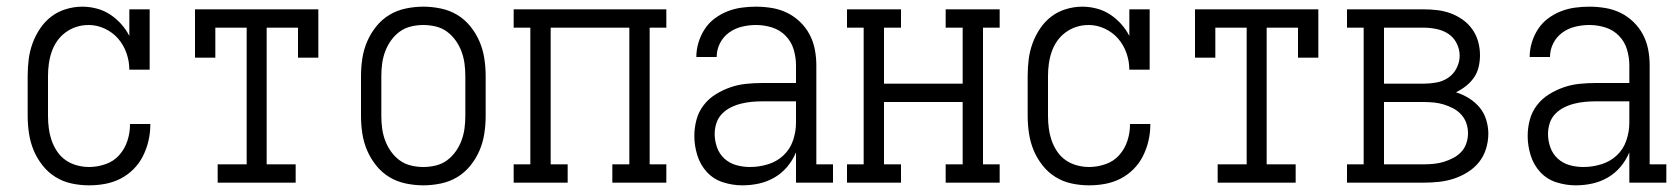

<svg xmlns="http://www.w3.org/2000/svg" viewBox="-20 -548 5040 576"><path d="M247 8Q221 8 195 2.5Q169 -3 146.5 -17Q124 -31 107.5 -52Q91 -73 81 -97Q71 -121 67 -147.5Q63 -174 63 -200V-320Q63 -345 66 -369.5Q69 -394 77.5 -417.5Q86 -441 100 -462Q114 -483 133.5 -498Q153 -513 177.5 -520.5Q202 -528 227 -528Q248 -528 269.5 -522.5Q291 -517 309.5 -505Q328 -493 343 -476.5Q358 -460 368 -440V-520H429V-339H368Q368 -364 359.5 -388.5Q351 -413 334.5 -432Q318 -451 294.5 -462Q271 -473 246 -473Q227 -473 209.5 -467.5Q192 -462 177 -451Q162 -440 151.5 -425Q141 -410 135 -392.5Q129 -375 126.5 -356.5Q124 -338 124 -320V-200Q124 -181 126.5 -162.5Q129 -144 135 -126.5Q141 -109 151.5 -93.5Q162 -78 177 -67.5Q192 -57 210.5 -52Q229 -47 247 -47Q272 -47 296.5 -55.5Q321 -64 337.5 -82.5Q354 -101 362 -125Q370 -149 370 -174V-176H431V-174Q431 -150 425.5 -126Q420 -102 409 -80Q398 -58 380.5 -40.5Q363 -23 341.5 -12Q320 -1 296 3.5Q272 8 247 8Z M633 0V-55H720V-465H626V-375H565V-520H935V-375H874V-465H780V-55H867V0Z M1250 8Q1224 8 1197.5 2.5Q1171 -3 1148.5 -16.5Q1126 -30 1109 -51Q1092 -72 1081.5 -96.5Q1071 -121 1067 -147.5Q1063 -174 1063 -200V-320Q1063 -346 1067 -372.5Q1071 -399 1081.5 -423.5Q1092 -448 1109 -469Q1126 -490 1148.5 -503.5Q1171 -517 1197.5 -522.5Q1224 -528 1250 -528Q1276 -528 1302.5 -522.5Q1329 -517 1351.5 -503.5Q1374 -490 1391 -469Q1408 -448 1418.5 -423.5Q1429 -399 1433 -372.5Q1437 -346 1437 -320V-200Q1437 -174 1433 -147.5Q1429 -121 1418.5 -96.5Q1408 -72 1391 -51Q1374 -30 1351.5 -16.5Q1329 -3 1302.5 2.5Q1276 8 1250 8ZM1250 -47Q1269 -47 1287.5 -51.5Q1306 -56 1321 -67Q1336 -78 1347 -93.5Q1358 -109 1364.5 -126.5Q1371 -144 1373.5 -162.5Q1376 -181 1376 -200V-320Q1376 -339 1373.5 -357.5Q1371 -376 1364.5 -393.5Q1358 -411 1347 -426.5Q1336 -442 1321 -453Q1306 -464 1287.5 -468.5Q1269 -473 1250 -473Q1231 -473 1212.5 -468.5Q1194 -464 1179 -453Q1164 -442 1153 -426.5Q1142 -411 1135.5 -393.5Q1129 -376 1126.5 -357.5Q1124 -339 1124 -320V-200Q1124 -181 1126.5 -162.5Q1129 -144 1135.5 -126.5Q1142 -109 1153 -93.5Q1164 -78 1179 -67Q1194 -56 1212.5 -51.5Q1231 -47 1250 -47Z M1521 0V-55H1571V-465H1521V-520H1979V-465H1929V-55H1979V0H1817V-55H1868V-465H1632V-55H1683V0Z M2207 8Q2178 8 2149.5 -1Q2121 -10 2101 -31.5Q2081 -53 2072 -82Q2063 -111 2063 -140Q2063 -165 2069.5 -189Q2076 -213 2091 -232.5Q2106 -252 2127 -265Q2148 -278 2171 -286Q2194 -294 2218.5 -296.5Q2243 -299 2268 -299H2368V-352Q2368 -376 2361 -399.5Q2354 -423 2337 -440.5Q2320 -458 2296.5 -465.5Q2273 -473 2248 -473Q2227 -473 2206 -468Q2185 -463 2167.5 -450.5Q2150 -438 2140 -418.5Q2130 -399 2130 -377H2069Q2069 -399 2075.5 -420.5Q2082 -442 2094 -460.5Q2106 -479 2124 -492.5Q2142 -506 2162.5 -514Q2183 -522 2204.5 -525Q2226 -528 2248 -528Q2272 -528 2296 -524Q2320 -520 2341.5 -509.5Q2363 -499 2380.5 -482Q2398 -465 2409 -444Q2420 -423 2424.5 -399.5Q2429 -376 2429 -352V-55H2479V0H2368V-91Q2358 -67 2341.5 -47.5Q2325 -28 2303.5 -15.5Q2282 -3 2257.5 2.5Q2233 8 2207 8ZM2230 -47Q2257 -47 2283.5 -55Q2310 -63 2330 -81.5Q2350 -100 2359 -126.5Q2368 -153 2368 -180V-244H2268Q2251 -244 2235 -242.5Q2219 -241 2203 -237Q2187 -233 2172 -225.5Q2157 -218 2145.5 -206Q2134 -194 2129 -178Q2124 -162 2124 -146Q2124 -126 2131 -106Q2138 -86 2153.5 -72Q2169 -58 2189 -52.5Q2209 -47 2230 -47Z M2521 0V-55H2571V-465H2521V-520H2683V-465H2632V-297H2868V-465H2817V-520H2979V-465H2929V-55H2979V0H2817V-55H2868V-242H2632V-55H2683V0Z M3247 8Q3221 8 3195 2.5Q3169 -3 3146.5 -17Q3124 -31 3107.5 -52Q3091 -73 3081 -97Q3071 -121 3067 -147.5Q3063 -174 3063 -200V-320Q3063 -345 3066 -369.5Q3069 -394 3077.5 -417.5Q3086 -441 3100 -462Q3114 -483 3133.5 -498Q3153 -513 3177.5 -520.5Q3202 -528 3227 -528Q3248 -528 3269.5 -522.5Q3291 -517 3309.5 -505Q3328 -493 3343 -476.5Q3358 -460 3368 -440V-520H3429V-339H3368Q3368 -364 3359.5 -388.5Q3351 -413 3334.5 -432Q3318 -451 3294.5 -462Q3271 -473 3246 -473Q3227 -473 3209.5 -467.5Q3192 -462 3177 -451Q3162 -440 3151.5 -425Q3141 -410 3135 -392.5Q3129 -375 3126.5 -356.5Q3124 -338 3124 -320V-200Q3124 -181 3126.5 -162.5Q3129 -144 3135 -126.5Q3141 -109 3151.5 -93.5Q3162 -78 3177 -67.5Q3192 -57 3210.5 -52Q3229 -47 3247 -47Q3272 -47 3296.5 -55.5Q3321 -64 3337.5 -82.5Q3354 -101 3362 -125Q3370 -149 3370 -174V-176H3431V-174Q3431 -150 3425.5 -126Q3420 -102 3409 -80Q3398 -58 3380.5 -40.5Q3363 -23 3341.5 -12Q3320 -1 3296 3.5Q3272 8 3247 8Z M3633 0V-55H3720V-465H3626V-375H3565V-520H3935V-375H3874V-465H3780V-55H3867V0Z M4021 0V-55H4071V-465H4021V-520H4251Q4272 -520 4292.5 -517.5Q4313 -515 4332 -508Q4351 -501 4368 -489Q4385 -477 4397 -460Q4409 -443 4414.5 -423Q4420 -403 4420 -382Q4420 -365 4416 -347.5Q4412 -330 4402 -315.5Q4392 -301 4378 -290Q4364 -279 4348 -271Q4368 -265 4386.5 -253.5Q4405 -242 4418.5 -226Q4432 -210 4438.5 -189Q4445 -168 4445 -147Q4445 -124 4438 -101.5Q4431 -79 4417 -61.5Q4403 -44 4383 -31.5Q4363 -19 4341.5 -12Q4320 -5 4297 -2.5Q4274 0 4251 0ZM4251 -297Q4270 -297 4289.5 -300.5Q4309 -304 4325 -315Q4341 -326 4350 -344Q4359 -362 4359 -381Q4359 -400 4350 -418Q4341 -436 4325 -446.5Q4309 -457 4289.5 -461Q4270 -465 4251 -465H4132V-297ZM4132 -55H4251Q4266 -55 4281.5 -56.5Q4297 -58 4311.5 -62.5Q4326 -67 4339.5 -74Q4353 -81 4363.5 -92Q4374 -103 4379 -118Q4384 -133 4384 -148Q4384 -164 4379 -178.5Q4374 -193 4363.5 -204.5Q4353 -216 4339.5 -223Q4326 -230 4311.5 -234.5Q4297 -239 4281.5 -240.5Q4266 -242 4251 -242H4132Z M4707 8Q4678 8 4649.5 -1Q4621 -10 4601 -31.5Q4581 -53 4572 -82Q4563 -111 4563 -140Q4563 -165 4569.5 -189Q4576 -213 4591 -232.5Q4606 -252 4627 -265Q4648 -278 4671 -286Q4694 -294 4718.5 -296.5Q4743 -299 4768 -299H4868V-352Q4868 -376 4861 -399.5Q4854 -423 4837 -440.5Q4820 -458 4796.5 -465.5Q4773 -473 4748 -473Q4727 -473 4706 -468Q4685 -463 4667.5 -450.5Q4650 -438 4640 -418.5Q4630 -399 4630 -377H4569Q4569 -399 4575.5 -420.5Q4582 -442 4594 -460.5Q4606 -479 4624 -492.5Q4642 -506 4662.5 -514Q4683 -522 4704.5 -525Q4726 -528 4748 -528Q4772 -528 4796 -524Q4820 -520 4841.5 -509.5Q4863 -499 4880.5 -482Q4898 -465 4909 -444Q4920 -423 4924.5 -399.5Q4929 -376 4929 -352V-55H4979V0H4868V-91Q4858 -67 4841.5 -47.5Q4825 -28 4803.5 -15.5Q4782 -3 4757.5 2.5Q4733 8 4707 8ZM4730 -47Q4757 -47 4783.5 -55Q4810 -63 4830 -81.5Q4850 -100 4859 -126.5Q4868 -153 4868 -180V-244H4768Q4751 -244 4735 -242.5Q4719 -241 4703 -237Q4687 -233 4672 -225.5Q4657 -218 4645.5 -206Q4634 -194 4629 -178Q4624 -162 4624 -146Q4624 -126 4631 -106Q4638 -86 4653.5 -72Q4669 -58 4689 -52.5Q4709 -47 4730 -47Z"/></svg>

Font: Iosevka Curly Slab Light
Style: Regular
Weight: 300
Monospace: yes
Designer: Belleve Invis
Foundry: Belleve Invis
Version: Version 22.1.2; ttfautohint (v1.8.4)